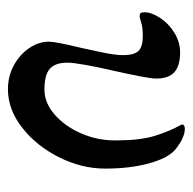

<svg xmlns="http://www.w3.org/2000/svg" viewBox="-21 -451 486 484"><g transform="rotate(90 222.0 -209.0)"><path d="M85 -89Q85 -106 101 -172Q103 -182 111 -218.5Q119 -255 119 -276Q119 -304 108.5 -315Q98 -326 71 -326Q49 -326 37 -322Q25 -318 21 -318Q15 -318 13 -320.5Q11 -323 11 -331Q11 -348 25 -369.5Q39 -391 62.5 -405.5Q86 -420 112 -420Q146 -420 162 -405.5Q178 -391 178 -360Q178 -348 172.5 -319.5Q167 -291 160 -260Q138 -164 138 -136Q138 -105 153.5 -91.5Q169 -78 206 -78Q239 -78 268.5 -103.5Q298 -129 316 -170Q334 -211 334 -256Q334 -318 323 -354.5Q312 -391 294 -424V-426Q294 -429 297.5 -430.5Q301 -432 304 -432Q327 -432 357 -408Q379 -389 392 -341Q405 -293 405 -231Q405 -172 376.5 -115Q348 -58 302 -22Q256 14 205 14Q172 14 144.5 -1Q117 -16 101 -40Q85 -64 85 -89Z"/></g></svg>

Font: EB Garamond Medium
Style: Regular
Weight: 500
Designer: Georg Duffner and Octavio Pardo
Foundry: Georg Duffner
Version: Version 1.000